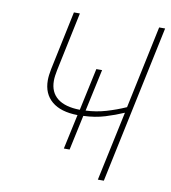

<svg xmlns="http://www.w3.org/2000/svg" viewBox="-81 -784 762 854"><g transform="rotate(10 300.5 -357.0)"><path d="M485 -314Q446 -297 402 -283.5Q358 -270 305 -268L271 -110H245L279 -267Q203 -268 162.5 -302Q122 -336 122 -397Q122 -418 128 -448L184 -714H211L155 -448Q152 -433 150.5 -421.5Q149 -410 149 -399Q149 -348 183.5 -320.5Q218 -293 285 -292L326 -483H352L311 -293Q358 -295 402.5 -308Q447 -321 490 -340L569 -714H596L445 0H418Z"/></g></svg>

Font: Noto Sans Thin
Style: Italic
Weight: 100
Italic angle: -12°
Designer: Monotype Design Team
Foundry: Monotype Imaging Inc.
Version: Version 2.013; ttfautohint (v1.8.4.7-5d5b)